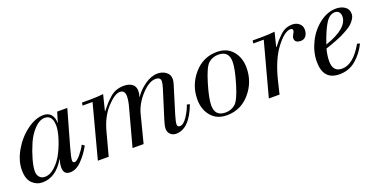

<svg xmlns="http://www.w3.org/2000/svg" viewBox="-23 -1028 3063 1566"><g transform="rotate(-20 1509.0 -245.0)"><path d="M464 -490H552L466 -187Q441 -98 441 -74Q441 -54 458 -54Q477 -54 509.5 -93Q542 -132 560 -168L581 -153Q547 -90 498 -39Q449 12 396 12Q339 12 339 -49Q339 -80 351 -116L349 -118Q272 12 156 12Q105 12 67.5 -24.5Q30 -61 30 -140Q30 -220 78.5 -305Q127 -390 202.5 -446Q278 -502 349 -502Q391 -502 413.5 -474.5Q436 -447 436 -403H438ZM126 -94Q126 -63 143 -43.5Q160 -24 190 -24Q236 -24 280.5 -66Q325 -108 354 -167Q383 -226 400.5 -285Q418 -344 418 -382Q418 -477 350 -477Q305 -477 261 -431.5Q217 -386 189 -322Q161 -258 143.5 -195.5Q126 -133 126 -94Z M639 0 762 -465H675L680 -490H753Q809 -490 865 -496L831 -359H833Q862 -395 878 -413Q894 -431 922 -456Q950 -481 980.5 -491.5Q1011 -502 1047 -502Q1089 -502 1116.5 -482.5Q1144 -463 1144 -423Q1144 -396 1135 -374H1139Q1170 -422 1226.5 -462Q1283 -502 1338 -502Q1380 -502 1410.5 -479.5Q1441 -457 1441 -417Q1441 -401 1433 -374L1361 -140Q1343 -80 1343 -59Q1343 -36 1365 -36Q1397 -36 1430.5 -87.5Q1464 -139 1477 -182L1502 -177Q1432 12 1315 12Q1286 12 1266.5 -7Q1247 -26 1247 -53Q1247 -81 1261 -124L1339 -373Q1351 -413 1351 -431Q1351 -466 1308 -466Q1251 -466 1184.5 -393.5Q1118 -321 1097 -238L1036 0H940L1025 -315Q1042 -374 1042 -413Q1042 -466 998 -466Q954 -466 886.5 -393.5Q819 -321 787 -202L733 0Z M2038 -299Q2038 -175 1958 -81.5Q1878 12 1757 12Q1670 12 1621 -46Q1572 -104 1572 -191Q1572 -315 1652.5 -408.5Q1733 -502 1853 -502Q1940 -502 1989 -444Q2038 -386 2038 -299ZM1948 -383Q1948 -477 1857 -477Q1805 -477 1769 -444Q1736 -414 1699 -291Q1662 -168 1662 -107Q1662 -13 1753 -13Q1805 -13 1841 -46Q1874 -76 1911 -199Q1948 -322 1948 -383Z M2248 -465H2157L2161 -490H2241Q2298 -490 2353 -496L2323 -374L2325 -372Q2349 -403 2362 -418Q2375 -433 2400 -457Q2425 -481 2451.5 -491.5Q2478 -502 2507 -502Q2543 -502 2567 -481.5Q2591 -461 2591 -429Q2591 -394 2574.5 -373Q2558 -352 2531 -352Q2478 -352 2478 -392Q2478 -407 2489.5 -425Q2501 -443 2501 -453Q2501 -471 2481 -471Q2429 -471 2356.5 -375.5Q2284 -280 2243 -112L2216 0H2123Z M2952 -174 2975 -167Q2938 -91 2877.5 -39.5Q2817 12 2734 12Q2593 12 2593 -147Q2593 -232 2634 -314.5Q2675 -397 2744 -449.5Q2813 -502 2887 -502Q2931 -502 2962.5 -481Q2994 -460 2994 -418Q2994 -397 2981 -376Q2968 -355 2951 -339Q2934 -323 2903.5 -305.5Q2873 -288 2852 -278Q2831 -268 2794.5 -254Q2758 -240 2745.5 -236Q2733 -232 2704 -222Q2689 -164 2689 -117Q2689 -24 2769 -24Q2867 -24 2952 -174ZM2916 -425Q2916 -448 2903.5 -462.5Q2891 -477 2869 -477Q2822 -477 2787 -421Q2752 -365 2714 -253Q2916 -322 2916 -425Z"/></g></svg>

Font: Justus
Style: Italic
Weight: 400
Italic angle: -12°
Version: Version 001.001